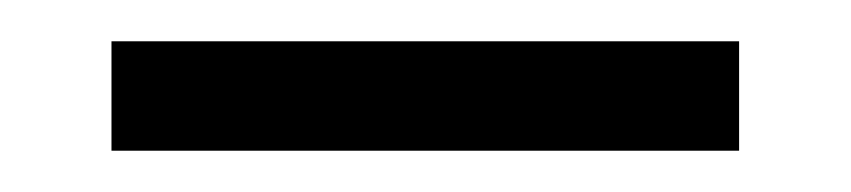

<svg xmlns="http://www.w3.org/2000/svg" viewBox="-20 -268 412 93"><path d="M34 -195V-248H338V-195Z"/></svg>

Font: Ysabeau Office Light
Style: Regular
Weight: 300
Designer: Christian Thalmann (Catharsis Fonts)
Version: Version 2.001;gftools[0.9.30]; featfreeze: tnum,lnum,ss02